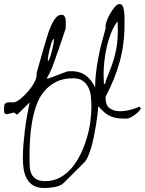

<svg xmlns="http://www.w3.org/2000/svg" viewBox="-66 -561 723 957"><path d="M47.9 226.6Q47.9 193.4 50.8 158.2Q53.7 123 58.1 87.4Q62.5 51.8 68.8 16.6Q75.2 -18.6 82 -50.8L22.5 7.8Q21.5 8.8 21.5 8.8Q20.5 9.8 18.6 9.8Q16.6 9.8 15.6 8.8Q15.6 8.8 13.7 7.8Q12.7 7.8 9.3 3.9Q5.9 0 4.9 0Q3.9 0 -1 1Q-5.9 2 -11.7 3.4Q-17.6 4.9 -22.9 6.3Q-28.3 7.8 -28.3 7.8H-33.2Q-39.1 7.8 -41.5 5.4Q-43.9 2.9 -44.9 -1Q-45.9 -4.9 -45.9 -9.8V-18.6Q-45.9 -28.3 -44.4 -37.1Q-43 -45.9 -28.3 -50.8H4.9Q17.6 -53.7 37.6 -69.8Q57.6 -85.9 76.2 -107.9Q94.7 -129.9 106.9 -153.8Q119.1 -177.7 116.2 -195.3Q119.1 -207 127.4 -235.8Q135.7 -264.6 145 -297.9Q154.3 -331.1 163.1 -359.9Q171.9 -388.7 175.8 -400.4Q177.7 -405.3 183.1 -419.4Q188.5 -433.6 196.3 -448.7Q204.1 -463.9 215.3 -475.6Q226.6 -487.3 240.2 -487.3Q249 -487.3 253.4 -482.4Q257.8 -477.5 259.8 -470.7Q261.7 -463.9 261.7 -456.1Q261.7 -448.2 261.7 -443.4Q261.7 -439.5 261.7 -429.7Q261.7 -419.9 260.7 -417Q256.8 -406.2 247.6 -377.9Q238.3 -349.6 227.5 -318.8Q216.8 -288.1 207 -260.3Q197.3 -232.4 192.4 -220.7Q191.4 -217.8 188 -210.9Q184.6 -204.1 180.7 -195.8Q176.8 -187.5 172.4 -180.2Q168 -172.9 167 -169.9H175.8L269.5 -205.1Q270.5 -205.1 277.8 -205.6Q285.2 -206.1 289.1 -206.1Q335 -206.1 364.3 -182.6Q393.6 -159.2 408.2 -124Q408.2 -163.1 412.6 -199.2Q417 -235.4 423.8 -271.5Q430.7 -307.6 439.9 -344.2Q449.2 -380.9 460.9 -420.9Q458 -431.6 464.4 -451.7Q470.7 -471.7 481.9 -491.2Q493.2 -510.7 505.9 -525.9Q518.6 -541 529.3 -541Q541 -541 546.4 -528.8Q551.8 -516.6 553.2 -499.5Q554.7 -482.4 554.7 -465.8Q554.7 -449.2 554.7 -439.5Q554.7 -340.8 530.8 -253.9Q506.8 -167 460.9 -80.1Q460.9 -80.1 460.4 -76.7Q460 -73.2 460 -71.3Q460.9 -36.1 480 -22Q499 -7.8 526.4 -6.8Q553.7 -5.9 582 -13.2Q610.4 -20.5 628.9 -29.3L636.7 -21.5Q632.8 -12.7 623.5 -3.4Q614.3 5.9 603.5 13.2Q592.8 20.5 582.5 25.4Q572.3 30.3 566.4 30.3Q540 30.3 522 28.3Q503.9 26.4 488.3 20Q472.7 13.7 458 2Q443.4 -9.8 425.8 -29.3H422.9Q422.9 -13.7 419.9 10.3Q417 34.2 412.6 61.5Q408.2 88.9 402.3 117.7Q396.5 146.5 389.2 172.4Q381.8 198.2 373 218.3Q364.3 238.3 354.5 248L252.9 349.6Q244.1 358.4 231.4 363.8Q218.8 369.1 205.6 371.6Q192.4 374 178.7 375Q165 376 154.3 376Q121.1 376 100.6 363.8Q80.1 351.6 68.4 331.1Q56.6 310.5 52.2 283.7Q47.9 256.8 47.9 226.6ZM81.1 218.8Q81.1 243.2 82 265.6Q83 288.1 90.3 304.7Q97.7 321.3 113.8 331.5Q129.9 341.8 159.2 341.8Q200.2 341.8 233.4 323.7Q266.6 305.7 292 275.4Q317.4 245.1 335.9 206.5Q354.5 168 366.7 127Q378.9 85.9 384.3 45.9Q389.6 5.9 389.6 -26.4Q389.6 -51.8 387.2 -77.6Q384.8 -103.5 375 -124Q365.2 -144.5 347.2 -157.7Q329.1 -170.9 298.8 -170.9Q248 -170.9 212.4 -152.3Q176.8 -133.8 152.3 -103.5Q127.9 -73.2 114.3 -33.2Q100.6 6.8 93.3 49.8Q85.9 92.8 83.5 136.7Q81.1 180.7 81.1 218.8ZM519.5 -455.1Q500 -427.7 486.8 -394.5Q473.6 -361.3 465.8 -326.2Q458 -291 454.1 -255.4Q450.2 -219.7 450.2 -186.5Q450.2 -184.6 450.7 -177.7Q451.2 -170.9 451.2 -163.6Q451.2 -156.2 451.7 -149.4Q452.1 -142.6 452.1 -139.6Q453.1 -141.6 456.5 -144.5Q460 -147.5 460.9 -148.4V-157.2Q474.6 -190.4 485.8 -220.2Q497.1 -250 505.4 -280.8Q513.7 -311.5 517.6 -343.8Q521.5 -376 521.5 -413.1Q521.5 -415 521 -421.4Q520.5 -427.7 520.5 -434.1Q520.5 -440.4 520 -446.8Q519.5 -453.1 519.5 -455.1ZM201.2 -367.2Q199.2 -367.2 195.3 -358.9Q191.4 -350.6 188 -338.4Q184.6 -326.2 180.7 -312Q176.8 -297.9 174.8 -285.6Q172.9 -273.4 172.4 -265.6Q171.9 -257.8 173.8 -257.8Q176.8 -257.8 179.7 -265.6Q182.6 -273.4 186.5 -285.6Q190.4 -297.9 193.8 -312Q197.3 -326.2 199.7 -338.4Q202.1 -350.6 202.6 -358.9Q203.1 -367.2 201.2 -367.2Z"/></svg>

Font: Zeyada
Style: Regular
Weight: 400
Version: Version 1.002 2010